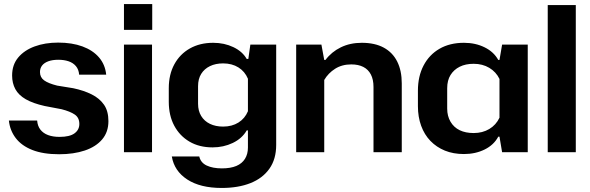

<svg xmlns="http://www.w3.org/2000/svg" viewBox="-20 -754 2922 951"><path d="M273 10Q194 10 140.5 -11Q87 -32 58 -70Q29 -108 24 -157H164Q166 -130 180 -112Q194 -94 218 -85Q242 -76 275 -76Q325 -76 349 -93.5Q373 -111 373 -140Q373 -171 350.5 -186.5Q328 -202 285 -213L201 -229Q143 -242 107.5 -262.5Q72 -283 56 -312.5Q40 -342 40 -380Q40 -433 70 -469Q100 -505 151.5 -524Q203 -543 268 -543Q337 -543 388.5 -524Q440 -505 470.5 -469.5Q501 -434 506 -384H372Q370 -410 356 -426.5Q342 -443 319.5 -450.5Q297 -458 269 -458Q240 -458 219.5 -450.5Q199 -443 188.5 -429.5Q178 -416 178 -397Q178 -371 198.5 -356Q219 -341 263 -330L343 -317Q395 -306 434 -286.5Q473 -267 495 -235.5Q517 -204 517 -154Q517 -100 486 -63.5Q455 -27 400 -8.5Q345 10 273 10Z M594 0V-533H733V0ZM594 -606V-734H734V-606Z M1078 177Q972 177 907.5 135Q843 93 831 21H967Q974 52 1004 66Q1034 80 1079 80Q1122 80 1150.5 68Q1179 56 1193.5 32.5Q1208 9 1208 -23V-108H1202Q1179 -68 1133 -46Q1087 -24 1033 -24Q967 -24 918.5 -52.5Q870 -81 843 -131.5Q816 -182 816 -250V-317Q816 -385 843.5 -435.5Q871 -486 920.5 -514Q970 -542 1036 -542Q1091 -542 1136 -520.5Q1181 -499 1202 -462H1210L1220 -533H1348V-36Q1348 34 1314.5 81.5Q1281 129 1220.5 153Q1160 177 1078 177ZM1085 -127Q1129 -127 1161 -147Q1193 -167 1208 -203V-364Q1193 -400 1161 -420Q1129 -440 1085 -440Q1048 -440 1020 -426.5Q992 -413 976.5 -388Q961 -363 961 -327V-240Q961 -205 976.5 -179.5Q992 -154 1020 -140.5Q1048 -127 1085 -127Z M1447 0V-533H1572L1586 -457H1592Q1622 -497 1668 -519.5Q1714 -542 1772 -542Q1837 -542 1881 -518Q1925 -494 1947.5 -449Q1970 -404 1970 -341V0H1830V-323Q1830 -360 1817 -385Q1804 -410 1779.5 -422.5Q1755 -435 1720 -435Q1674 -435 1640 -413.5Q1606 -392 1586 -358V0Z M2278 9Q2225 9 2183.5 -8Q2142 -25 2112 -56Q2082 -87 2066 -131Q2050 -175 2050 -228V-305Q2050 -376 2078 -429.5Q2106 -483 2157 -512.5Q2208 -542 2278 -542Q2335 -542 2380.5 -519.5Q2426 -497 2448 -457H2454L2467 -533H2594V0H2467L2454 -77H2448Q2426 -36 2380.5 -13.5Q2335 9 2278 9ZM2326 -95Q2370 -95 2403.5 -115Q2437 -135 2454 -171V-363Q2437 -398 2403.5 -418Q2370 -438 2326 -438Q2286 -438 2257 -423.5Q2228 -409 2211.5 -382.5Q2195 -356 2195 -317V-216Q2195 -179 2211.5 -151Q2228 -123 2257 -109Q2286 -95 2326 -95Z M2693 0V-729H2832V0Z"/></svg>

Font: Hubot Sans SemiBold
Style: Regular
Weight: 600
Designer: Deni Anggara
Foundry: GitHub, Inc., Subsidiary of Microsoft Corporation
Version: Version 2.000